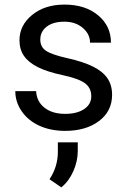

<svg xmlns="http://www.w3.org/2000/svg" viewBox="-20 -558 556 833"><path d="M376 -140.1Q376 -176.8 348.4 -197Q320.8 -217.3 252.2 -231.9Q183.6 -246.6 143.3 -267.1Q103 -287.6 83.7 -315.9Q64.5 -344.2 64.5 -383.3Q64.5 -448.2 119.4 -493.2Q174.3 -538.1 259.8 -538.1Q349.6 -538.1 405.5 -491.7Q461.4 -445.3 461.4 -373H370.6Q370.6 -410.2 339.1 -437Q307.6 -463.9 259.8 -463.9Q210.4 -463.9 182.6 -442.4Q154.8 -420.9 154.8 -386.2Q154.8 -353.5 180.7 -336.9Q206.5 -320.3 274.2 -305.2Q341.8 -290 383.8 -269Q425.8 -248 446 -218.5Q466.3 -189 466.3 -146.5Q466.3 -75.7 409.7 -33Q353 9.8 262.7 9.8Q199.2 9.8 150.4 -12.7Q101.6 -35.2 74 -75.4Q46.4 -115.7 46.4 -162.6H136.7Q139.2 -117.2 173.1 -90.6Q207 -64 262.7 -64Q314 -64 345 -84.7Q376 -105.5 376 -140.1ZM246.1 254.9 194.8 219.7Q230 166.5 231 104.5V59.6H317.4V96.7Q317.4 141.1 298.1 184.8Q278.8 228.5 246.1 254.9Z"/></svg>

Font: SteelSelectRoboto
Style: Roboto-Regular
Weight: 400
Designer: Google
Version: Version 2.137; 2017